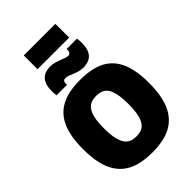

<svg xmlns="http://www.w3.org/2000/svg" viewBox="-321 -1225 1348 1348"><g transform="rotate(-45 353.0 -550.5)"><path d="M354 -149Q378 -149 397.5 -155Q417 -161 431.5 -175.5Q446 -190 455.5 -213Q465 -236 470 -270.5Q475 -305 475 -351Q475 -397 470 -431Q465 -465 455.5 -488Q446 -511 431.5 -525Q417 -539 397.5 -545Q378 -551 354 -551Q330 -551 311 -545Q292 -539 277.5 -525.5Q263 -512 252.5 -489Q242 -466 237 -431.5Q232 -397 232 -350Q232 -302 237.5 -268Q243 -234 253 -211Q263 -188 277.5 -174.5Q292 -161 311 -155Q330 -149 354 -149ZM354 10Q290 10 238 -2Q186 -14 146 -40.5Q106 -67 79 -109.5Q52 -152 38.5 -211.5Q25 -271 25 -350Q25 -428 38 -487.5Q51 -547 77 -589Q103 -631 142.5 -658Q182 -685 234.5 -697.5Q287 -710 354 -710Q420 -710 473 -697.5Q526 -685 565 -658.5Q604 -632 630 -590Q656 -548 669 -489Q682 -430 682 -353Q682 -273 668.5 -213Q655 -153 628 -110.5Q601 -68 562 -41.5Q523 -15 471 -2.5Q419 10 354 10ZM161 -750Q159 -763 158.5 -775.5Q158 -788 158 -798Q158 -860 186.5 -892.5Q215 -925 274 -925Q295 -925 315 -919.5Q335 -914 353.5 -907Q372 -900 387.5 -894Q403 -888 415 -888Q423 -888 429 -892Q435 -896 438 -902.5Q441 -909 441 -918Q441 -921 441 -924.5Q441 -928 441 -930H544Q546 -918 546.5 -905.5Q547 -893 547 -882Q547 -818 518 -786Q489 -754 430 -754Q409 -754 389 -760Q369 -766 351.5 -773.5Q334 -781 318 -786.5Q302 -792 289 -792Q278 -792 271 -784Q264 -776 264 -762Q264 -760 264.5 -756.5Q265 -753 265 -750ZM196 -974V-1111H510V-974Z"/></g></svg>

Font: Georama ExtraCondensed Thin ExtraBold
Style: Regular
Weight: 800
Version: Version 1.001